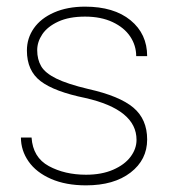

<svg xmlns="http://www.w3.org/2000/svg" viewBox="-20 -548 515 578"><path d="M237 -253Q144 -272 102.5 -303.5Q61 -335 61 -396Q61 -433 82 -463Q103 -493 143 -510.5Q183 -528 236 -528Q323 -528 373 -487Q423 -446 423 -379H390Q390 -411 372 -438Q354 -465 319 -481.5Q284 -498 236 -498Q188 -498 155.5 -483Q123 -468 107.5 -445Q92 -422 92 -397Q92 -369 104 -348.5Q116 -328 149.5 -311.5Q183 -295 246 -280Q340 -259 381.5 -224Q423 -189 423 -128Q423 -67 373 -28.5Q323 10 239 10Q178 10 133.5 -9.5Q89 -29 66 -62Q43 -95 43 -134H75Q79 -74 127 -48Q175 -22 239 -22Q286 -22 320.5 -37Q355 -52 373 -76Q391 -100 391 -127Q391 -218 237 -253Z"/></svg>

Font: Freesentation 1 Thin
Style: Regular
Weight: 250
Designer: glyphs from Roboto by Christian Robertson / Hangul glyphs from Noto Sans CJK(Source Han Sans) by Jang Soo-young and Kang
Foundry: PT&
Version: Version 2.001